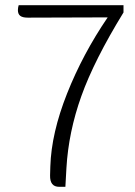

<svg xmlns="http://www.w3.org/2000/svg" viewBox="-20 -720 522 740"><path d="M456 -700V-672Q343 -488 293.5 -349.5Q244 -211 236 -72L232 0H208Q172 0 173 -44L174 -79Q178 -207 238.5 -359.5Q299 -512 395 -653L87 -652Q67 -652 58 -659Q49 -666 49 -681Q49 -690 52 -700Z"/></svg>

Font: Krub Light
Style: Regular
Weight: 300
Designer: Ekaluck Peanpanawate
Foundry: Cadson Demak Co.,Ltd.
Version: Version 1.000; ttfautohint (v1.6)